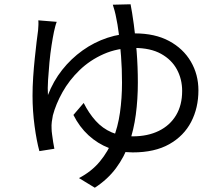

<svg xmlns="http://www.w3.org/2000/svg" viewBox="-20 -813 1040 897"><path d="M245 -711Q241 -701 238 -689Q235 -677 232 -664Q227 -640 221 -602Q215 -564 211 -521.5Q207 -479 204.5 -439Q202 -399 204 -369Q229 -434 270.5 -486.5Q312 -539 366 -577.5Q420 -616 482 -636.5Q544 -657 610 -657Q704 -657 770 -621.5Q836 -586 871.5 -525.5Q907 -465 907 -391Q907 -309 873 -243.5Q839 -178 771 -139.5Q703 -101 600 -101Q542 -101 489 -121.5Q436 -142 393.5 -181Q351 -220 323 -276L371 -332Q395 -284 427 -248.5Q459 -213 502 -194.5Q545 -176 600 -176Q670 -176 722 -201.5Q774 -227 802.5 -274.5Q831 -322 831 -388Q831 -443 806.5 -488.5Q782 -534 732.5 -561.5Q683 -589 607 -589Q529 -589 464.5 -560.5Q400 -532 351.5 -485Q303 -438 272 -382.5Q241 -327 227 -274Q224 -260 222 -244Q220 -228 221 -212Q221 -201 223.5 -183.5Q226 -166 228.5 -148.5Q231 -131 234 -118L164 -107Q151 -154 141.5 -224.5Q132 -295 132 -366Q132 -408 135 -453Q138 -498 142.5 -540.5Q147 -583 151 -617.5Q155 -652 158 -672Q159 -685 159.5 -696.5Q160 -708 159 -718ZM590 -793Q597 -758 605 -700Q613 -642 618.5 -571.5Q624 -501 624 -427Q624 -349 614.5 -277.5Q605 -206 583 -143Q561 -80 522 -27.5Q483 25 423 64L349 19Q408 -12 446.5 -58.5Q485 -105 508 -162.5Q531 -220 540.5 -287Q550 -354 550 -427Q550 -492 545.5 -550.5Q541 -609 535 -656Q529 -703 523 -729Q520 -746 515.5 -762.5Q511 -779 507 -791Z"/></svg>

Font: Noto Sans JP Thin
Style: Regular
Weight: 400
Version: Version 2.004-H2;hotconv 1.0.118;makeotfexe 2.5.65603